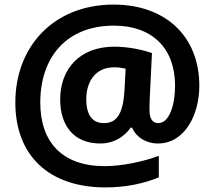

<svg xmlns="http://www.w3.org/2000/svg" viewBox="-20 -739 938 839"><path d="M851 -364C851 -584 699 -719 477 -719C213 -719 47 -534 47 -291C47 -60 193 80 441 80C529 80 609 63 674 36V-58C603 -32 513 -13 437 -13C252 -13 156 -118 156 -291C156 -486 268 -627 478 -627C645 -627 745 -528 745 -365C745 -276 718 -201 672 -201C651 -201 633 -214 633 -260C633 -273 634 -289 634 -302L644 -507C606 -521 541 -535 479 -535C328 -535 243 -437 243 -305C243 -189 303 -112 418 -112C479 -112 523 -142 551 -181H557C575 -140 617 -112 670 -112C789 -112 851 -240 851 -364ZM357 -305C357 -378 393 -445 480 -445C498 -445 514 -442 529 -439L524 -344C518 -249 495 -201 434 -201C387 -201 357 -232 357 -305Z"/></svg>

Font: Noto Sans Lao UI
Style: Bold
Weight: 700
Designer: Monotype Design Team
Foundry: Monotype Imaging Inc.
Version: Version 2.000